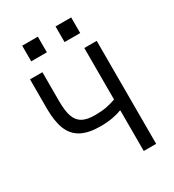

<svg xmlns="http://www.w3.org/2000/svg" viewBox="-210 -1010 1020 1127"><g transform="rotate(-30 300.0 -446.0)"><path d="M428 -275H423Q364 -252 283 -252Q201 -252 152 -278.5Q103 -305 81.5 -359.5Q60 -414 60 -500V-698H144V-500Q144 -435 157.5 -397Q171 -359 201.5 -342Q232 -325 286 -325Q330 -325 362.5 -331Q395 -337 428 -349V-698H512V0H428ZM451 -892V-786H345V-892ZM225 -892V-786H119V-892Z"/></g></svg>

Font: iA Writer Duo V
Style: Regular
Weight: 400
Designer: Mike Abbink, Paul van der Laan, Pieter van Rosmalen, Oliver Reichenstein
Foundry: Information Architects Inc.
Version: Version 2.000